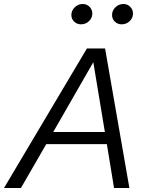

<svg xmlns="http://www.w3.org/2000/svg" viewBox="-64 -943 731 963"><path d="M-44 0 372 -700H463L585 0H508L472 -220H168L41 0ZM203 -281H462L404 -631ZM342 -821Q322 -821 308 -834.5Q294 -848 294 -868Q294 -890 311 -906.5Q328 -923 351 -923Q371 -923 385 -909Q399 -895 399 -875Q399 -853 382.5 -837Q366 -821 342 -821ZM546 -821Q526 -821 512 -834.5Q498 -848 498 -868Q498 -890 515 -906.5Q532 -923 555 -923Q575 -923 589 -909Q603 -895 603 -875Q603 -853 586.5 -837Q570 -821 546 -821Z"/></svg>

Font: Red Hat Text
Style: Italic
Weight: 400
Italic angle: -12°
Designer: Pentagram, MCKL
Foundry: Pentagram, MCKL
Version: Version 1.023